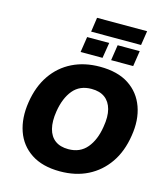

<svg xmlns="http://www.w3.org/2000/svg" viewBox="-144 -1130 1092 1252"><g transform="rotate(15 402.0 -504.0)"><path d="M65 -371Q82 -481 135 -558Q188 -635 270 -675.5Q352 -716 456 -716Q576 -716 651.5 -666.5Q727 -617 758 -530.5Q789 -444 771 -335Q754 -225 700.5 -148Q647 -71 565.5 -30Q484 11 378 11Q260 11 184 -39Q108 -89 78 -175.5Q48 -262 65 -371ZM256 -361Q245 -292 257.5 -243Q270 -194 304.5 -168.5Q339 -143 394 -143Q473 -143 519 -198Q565 -253 579 -345Q591 -414 578 -462.5Q565 -511 530.5 -536.5Q496 -562 440 -562Q361 -562 316 -508Q271 -454 256 -361ZM340 -922 354 -1019H692L677 -922ZM308 -776 324 -881H473L456 -776ZM514 -776 530 -881H679L663 -776Z"/></g></svg>

Font: Mulish ExtraLight Black
Style: Italic
Weight: 900
Italic angle: -9°
Version: Version 3.603